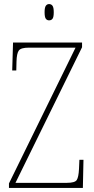

<svg xmlns="http://www.w3.org/2000/svg" viewBox="-20 -923 463 943"><path d="M24 0V-22L351 -689H122Q83 -689 72.5 -675Q62 -661 61 -620L60 -577H40L44 -714H383V-691L56 -25H309Q348 -25 357 -39Q366 -53 368 -93L370 -138H390L387 0ZM221 -823Q211 -823 205 -831Q199 -839 199 -863Q199 -886 205 -894.5Q211 -903 221 -903Q232 -903 238 -894.5Q244 -886 244 -863Q244 -839 238 -831Q232 -823 221 -823Z"/></svg>

Font: Noto Serif Thai Condensed Thin
Style: Regular
Weight: 100
Width: 3
Designer: Monotype Design Team
Foundry: Monotype Imaging Inc.
Version: Version 2.001; ttfautohint (v1.8.4.7-5d5b)